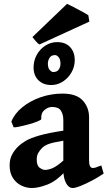

<svg xmlns="http://www.w3.org/2000/svg" viewBox="-20 -948 553 983"><path d="M510.7 -59.6Q483.4 -40.5 451.4 -23.7Q419.4 -6.8 392.6 3.9Q365.7 14.6 352.5 14.6Q331.5 14.6 317.9 -11Q304.2 -36.6 304.2 -80.1V-333Q304.2 -362.3 292 -381.3Q279.8 -400.4 246.6 -400.4Q226.1 -400.4 207.3 -384.3Q188.5 -368.2 191.4 -338.9Q191.9 -334.5 172.9 -326.7Q153.8 -318.8 127.2 -311.5Q100.6 -304.2 78.1 -299.6Q55.7 -294.9 49.8 -296.4L38.1 -325.2Q54.2 -366.2 94 -398.7Q133.8 -431.2 187.7 -450Q241.7 -468.8 299.8 -468.8Q371.6 -468.8 403.8 -433.3Q436 -397.9 436 -347.7V-126Q436 -87.9 455.6 -87.9Q462.4 -87.9 470.7 -90.6Q479 -93.3 498.5 -101.1ZM309.1 -228.5Q255.4 -219.7 231.9 -211.7Q208.5 -203.6 196.3 -191.4Q183.6 -178.7 175.8 -165Q168 -151.4 168 -131.3Q168 -100.1 183.1 -89.1Q198.2 -78.1 210.9 -78.1Q226.6 -78.1 248.5 -86.9Q270.5 -95.7 309.1 -129.9L313 -69.3Q267.1 -20 221.7 -2.7Q176.3 14.6 143.1 14.6Q114.7 14.6 88.6 1.7Q62.5 -11.2 45.9 -37.1Q29.3 -63 29.3 -100.6Q29.3 -132.3 41 -155Q52.7 -177.7 70.8 -195.8Q86.9 -211.9 110.8 -226.3Q134.8 -240.7 181.2 -254.2Q227.5 -267.6 309.1 -279.8ZM362.8 -641.6Q362.8 -606.4 345.9 -577.1Q329.1 -547.9 301.8 -530.3Q274.4 -512.7 242.2 -512.7Q202.1 -512.7 177 -536.9Q151.9 -561 151.9 -602.5Q151.9 -638.2 168.5 -667.7Q185.1 -697.3 212.6 -714.8Q240.2 -732.4 272.5 -732.4Q314.9 -732.4 338.6 -707.3Q362.3 -682.1 362.8 -641.6ZM289.6 -621.6Q289.6 -645 280 -655.5Q270.5 -666 262.2 -666Q242.2 -666 233.6 -651.9Q225.1 -637.7 225.1 -622.6Q225.1 -600.1 234.6 -589.6Q244.1 -579.1 252.4 -579.1Q272 -579.1 280.8 -592Q289.6 -605 289.6 -621.6ZM182.1 -720.2Q174.3 -724.1 162.1 -738.3Q149.9 -752.4 146 -758.3L323.2 -928.2Q328.6 -926.3 344.2 -918.2Q359.9 -910.2 378.4 -900.4Q397 -890.6 412.4 -882.1Q427.7 -873.5 432.1 -870.1L437.5 -837.4Z"/></svg>

Font: Gentium Book Plus
Style: Bold
Weight: 700
Designer: Victor Gaultney, Annie Olsen, Iska Routamaa, Becca Hirsbrunner
Foundry: SIL International
Version: Version 6.101